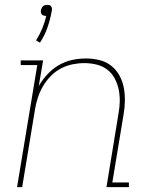

<svg xmlns="http://www.w3.org/2000/svg" viewBox="-20 -768 640 788"><path d="M144 -593 128 -602Q143 -626 153.5 -651.5Q164 -677 170 -703H166Q162 -703 158 -704.5Q154 -706 151.5 -709Q149 -712 148 -716.5Q147 -721 148 -726Q149 -730 151 -734.5Q153 -739 156.5 -742.5Q160 -746 165 -747Q170 -748 174 -748Q179 -748 183 -747Q187 -746 189.5 -742.5Q192 -739 193 -734.5Q194 -730 193 -726Q187 -691 175.5 -657Q164 -623 144 -593ZM50 0 133 -501H65V-520H157L139 -415Q154 -441 175 -463.5Q196 -486 222 -501Q248 -516 276.5 -522Q305 -528 332 -528Q361 -528 388 -521.5Q415 -515 436 -498.5Q457 -482 470 -458.5Q483 -435 488 -408.5Q493 -382 492.5 -353.5Q492 -325 487 -297L441 -19H509V0H417L466 -300Q471 -326 471.5 -351.5Q472 -377 467 -401Q462 -425 450.5 -446.5Q439 -468 420 -482.5Q401 -497 376.5 -503Q352 -509 326 -509Q302 -509 277.5 -504Q253 -499 230 -487Q207 -475 188.5 -456Q170 -437 157 -415Q144 -393 136 -369Q128 -345 124 -321L71 0Z"/></svg>

Font: Iosevka Etoile Thin
Style: Italic
Weight: 100
Italic angle: -9°
Designer: Belleve Invis
Foundry: Belleve Invis
Version: Version 22.1.2; ttfautohint (v1.8.4)